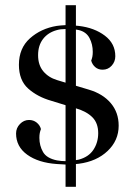

<svg xmlns="http://www.w3.org/2000/svg" viewBox="-20 -630 522 741"><path d="M233 91V5Q219 4 199 3Q128 -2 85 -33Q42 -64 42 -115Q42 -136 57 -151.5Q72 -167 92 -167Q109 -167 121.5 -157Q134 -147 138 -132Q135 -124 133.5 -116.5Q132 -109 132 -98Q132 -68 146 -43.5Q160 -19 200 -11Q217 -8 233 -8V-224L178 -241Q125 -256 89 -288Q53 -320 53 -380Q53 -444 95.5 -482Q138 -520 199 -530Q213 -532 233 -533V-610H273V-531Q279 -531 284 -530Q344 -523 384.5 -492.5Q425 -462 425 -413Q425 -392 411 -376.5Q397 -361 376 -361Q359 -361 347.5 -371Q336 -381 332 -396Q335 -404 336.5 -411.5Q338 -419 338 -430Q338 -459 325.5 -483Q313 -507 284 -514Q279 -515 273 -516V-299L323 -284Q377 -268 407.5 -232Q438 -196 438 -145Q438 -88 395.5 -47.5Q353 -7 284 2Q278 3 273 3V91ZM200 -514Q166 -505 146.5 -480Q127 -455 127 -417Q127 -379 147 -355Q167 -331 200 -321L233 -311V-518Q214 -518 200 -514ZM359 -116Q359 -155 336.5 -177.5Q314 -200 273 -212V-12Q278 -13 284 -14Q322 -24 340.5 -52Q359 -80 359 -116Z"/></svg>

Font: Mulat Addis
Style: Regular
Weight: 400
Designer: Fasil fikreab
Version: Version 1.001; ttfautohint (v1.8.3)